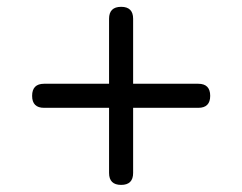

<svg xmlns="http://www.w3.org/2000/svg" viewBox="-20 -617 703 557"><path d="M555.2 -374Q589.8 -374 589.8 -338.9Q589.8 -304.2 555.2 -304.2H366.2V-115.2Q366.2 -80.6 331.5 -80.6Q296.4 -80.6 296.4 -115.2V-304.2H107.9Q73.2 -304.2 73.2 -338.9Q73.2 -374 107.9 -374H296.4V-562.5Q296.4 -597.2 331.5 -597.2Q366.2 -597.2 366.2 -562.5V-374Z"/></svg>

Font: inglobal
Style: Regular
Weight: 400
Designer: Andrey Kochetov, Denis Davydov, Evgeny Yurtaev
Foundry: inglobal
Version: Version 1.00 September 25, 2014, initial release